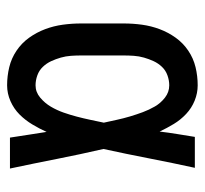

<svg xmlns="http://www.w3.org/2000/svg" viewBox="-38 -530 576 540"><g transform="rotate(90 250.0 -260.0)"><path d="M220 8Q194 8 169 2Q144 -4 122.5 -18.5Q101 -33 86 -54Q71 -75 62 -99Q53 -123 49.5 -148.5Q46 -174 46 -200V-320Q46 -346 49.5 -371.5Q53 -397 62 -421Q71 -445 86 -466Q101 -487 122.5 -501.5Q144 -516 169 -522Q194 -528 220 -528Q242 -528 263 -519.5Q284 -511 300.5 -495.5Q317 -480 328.5 -461Q340 -442 350 -421Q353 -446 357 -470.5Q361 -495 365 -520H452Q438 -456 425.5 -391.5Q413 -327 399 -263Q414 -198 427 -132Q440 -66 454 0H367Q363 -26 359 -52Q355 -78 351 -103Q342 -83 330 -63Q318 -43 302 -27Q286 -11 264.5 -1.5Q243 8 220 8ZM220 -72Q239 -72 254.5 -85Q270 -98 280 -115Q290 -132 296.5 -150.5Q303 -169 308 -188Q313 -207 317 -226Q321 -245 325 -264Q321 -282 317 -300.5Q313 -319 307.5 -337.5Q302 -356 295.5 -373.5Q289 -391 279.5 -407.5Q270 -424 254.5 -436Q239 -448 220 -448Q206 -448 192 -443Q178 -438 168 -427.5Q158 -417 152 -404Q146 -391 142 -377Q138 -363 137 -348.5Q136 -334 136 -320V-200Q136 -186 137 -171.5Q138 -157 142 -143Q146 -129 152 -116Q158 -103 168 -92.5Q178 -82 192 -77Q206 -72 220 -72Z"/></g></svg>

Font: Iosevka Term Medium
Style: Regular
Weight: 500
Monospace: yes
Designer: Belleve Invis
Foundry: Belleve Invis
Version: Version 26.3.1